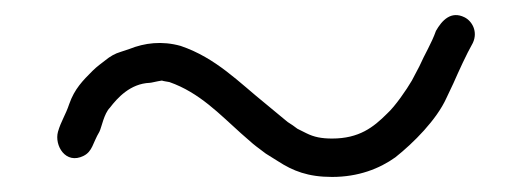

<svg xmlns="http://www.w3.org/2000/svg" viewBox="-20 -410 705 255"><path d="M91 -203C103 -209 103 -220 112 -235C115 -241 118 -259 126 -267C136 -280 153 -299 179 -300C181 -300 188 -302 195 -303C198 -302 200 -302 205 -301C245 -287 272 -258 300 -233L316 -219C322 -214 328 -210 333 -206L349 -196C369 -183 389 -175 421 -175C456 -175 484 -186 505 -201C529 -220 560 -251 573 -280L582 -299C590 -317 599 -337 608 -353C615 -368 607 -382 597 -387C579 -396 567 -383 559 -369C553 -352 544 -338 537 -322L527 -303C520 -291 505 -269 494 -259C476 -241 457 -226 421 -226C407 -226 397 -228 387 -233L375 -239C371 -242 367 -245 362 -248C352 -256 343 -264 333 -272C297 -301 267 -333 220 -349C195 -356 172 -353 152 -345L140 -341C133 -339 126 -335 120 -330C115 -326 109 -322 103 -316C90 -303 79 -292 72 -272C67 -257 61 -249 57 -235C52 -217 67 -191 91 -203ZM316 -219ZM333 -206ZM582 -299H583ZM494 -259ZM220 -349Z"/></svg>

Font: Blanket
Style: Light
Weight: 300
Foundry: Cannot Into Space Fonts
Version: Version 0.9